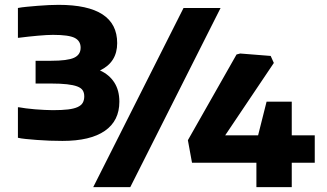

<svg xmlns="http://www.w3.org/2000/svg" viewBox="-20 -773 1349 793"><path d="M238 -191Q212 -191 184.5 -192Q157 -193 132 -195Q107 -197 86.5 -199Q66 -201 54 -204V-330H58Q69 -328 87 -325.5Q105 -323 125 -321.5Q145 -320 164.5 -319Q184 -318 198 -318Q236 -318 261 -321Q286 -324 301 -331Q316 -338 322 -349Q328 -360 328 -375Q328 -390 321.5 -400Q315 -410 299 -416Q283 -422 256.5 -425Q230 -428 191 -428H127V-522H191Q259 -522 286 -534.5Q313 -547 313 -576Q313 -604 288.5 -616.5Q264 -629 199 -629Q175 -629 136 -625.5Q97 -622 58 -617H54V-740Q69 -743 90.5 -745Q112 -747 135.5 -749Q159 -751 182 -752Q205 -753 222 -753Q464 -753 464 -595Q464 -516 393 -482Q431 -465 452 -432.5Q473 -400 473 -353Q473 -274 413 -232.5Q353 -191 238 -191ZM1039 -101H773L756 -194L957 -548L972 -552L1098 -542L1111 -513L910 -214H1046L1081 -353H1185V-214H1280V-101H1185V0H1039ZM738 -740H891L518 0H365Z"/></svg>

Font: Encode Sans Wide
Style: Bold
Weight: 700
Designer: Pablo Impallari, Andres Torresi
Foundry: Pablo Impallari, Andres Torresi
Version: Version 1.000; ttfautohint (v1.00) -l 8 -r 50 -G 200 -x 14 -